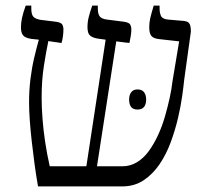

<svg xmlns="http://www.w3.org/2000/svg" viewBox="-20 -667 749 687"><path d="M116 0Q109 -40 103.5 -81Q98 -122 93.5 -162Q89 -202 86.5 -237.5Q84 -273 84 -301Q84 -344 89 -384.5Q94 -425 102.5 -461Q111 -497 119 -525L91 -528Q79 -530 71 -534Q63 -538 59 -546.5Q55 -555 55 -570Q55 -586 59 -604Q63 -622 72 -647H92V-637Q92 -615 99.5 -607Q107 -599 125 -596L182 -589Q200 -586 203.5 -578Q207 -570 207 -563Q207 -550 205 -536Q203 -522 200 -513L153 -520Q145 -482 137 -431Q129 -380 129 -317Q129 -284 132 -243.5Q135 -203 141.5 -159.5Q148 -116 158 -72H289L358 -525L329 -529Q311 -532 302 -540Q293 -548 293 -570Q293 -588 297.5 -606Q302 -624 310 -647H330V-637Q330 -616 337.5 -607.5Q345 -599 363 -597L425 -589Q443 -586 446.5 -578Q450 -570 450 -563Q450 -550 447.5 -536Q445 -522 443 -513L396 -519L327 -72H418Q446 -72 470 -86.5Q494 -101 512.5 -126.5Q531 -152 545.5 -183.5Q560 -215 570 -249.5Q580 -284 587 -316Q594 -348 597 -375L621 -519L550 -527Q530 -529 522 -538Q514 -547 514 -570Q514 -586 517.5 -601.5Q521 -617 530 -647H551V-637Q551 -621 556 -610Q561 -599 581 -597L639 -592Q648 -591 653.5 -587Q659 -583 661 -574.5Q663 -566 663 -554L639 -381Q637 -360 632 -324Q627 -288 617 -245Q607 -202 591 -158.5Q575 -115 551 -79.5Q527 -44 494 -22Q461 0 417 0ZM442 -311Q442 -327 449.5 -337Q457 -347 472 -347Q488 -347 495.5 -337Q503 -327 503 -311Q503 -294 495.5 -284.5Q488 -275 472 -275Q456 -275 449 -284.5Q442 -294 442 -311Z"/></svg>

Font: Noto Serif Hebrew Light
Style: Regular
Weight: 300
Version: Version 2.003